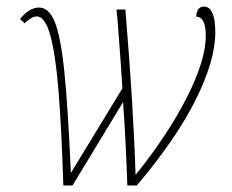

<svg xmlns="http://www.w3.org/2000/svg" viewBox="-20 -565 706 585"><path d="M92 -515Q76 -515 55 -494L41 -507Q69 -542 99 -542Q129 -542 147 -498Q165 -454 176 -347Q187 -240 196 -38L353 -296Q350 -350 338 -505L335 -536H362Q387 -235 393 -32Q492 -155 549.5 -268.5Q607 -382 607 -456Q607 -514 578 -514Q578 -528 584 -536.5Q590 -545 601 -545Q636 -545 636 -466Q636 -381 576.5 -261.5Q517 -142 397 0H368Q363 -144 355 -254L201 0H173Q167 -182 158 -291.5Q149 -401 133 -458Q117 -515 92 -515Z"/></svg>

Font: Noto Serif NarrowThin
Style: Italic
Weight: 250
Width: 4
Italic angle: -12°
Designer: Monotype Design Team
Foundry: Monotype Imaging Inc.
Version: Version 1.001